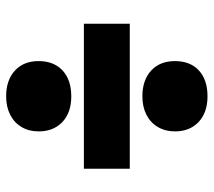

<svg xmlns="http://www.w3.org/2000/svg" viewBox="-54 -678 663 594"><g transform="rotate(90 277.0 -380.5)"><path d="M168.5 -591Q168.5 -638 197.5 -664.8Q226.5 -691.5 277.5 -691.5Q327.5 -691.5 356.8 -664Q386 -636.5 386 -591Q386 -561 372.5 -538Q359 -515 334.5 -502.5Q310 -490 277.5 -490Q227.5 -490 198 -517Q168.5 -544 168.5 -591ZM53 -309V-451H501.5V-309ZM168.5 -169Q168.5 -216 197.5 -243Q226.5 -270 277.5 -270Q328 -270 357 -242.5Q386 -215 386 -169Q386 -139 372.5 -116.2Q359 -93.5 334.5 -81Q310 -68.5 277.5 -68.5Q227.5 -68.5 198 -95.5Q168.5 -122.5 168.5 -169Z"/></g></svg>

Font: Encode Sans ExtraBold
Style: Regular
Weight: 800
Designer: Multiple Designers
Foundry: Impallari Type
Version: Version 2.000